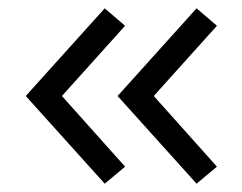

<svg xmlns="http://www.w3.org/2000/svg" viewBox="-20 -490 582 462"><path d="M42 -48ZM42 -259 232 -470 281 -428 129 -259 281 -89 232 -48ZM263 -259 453 -470 502 -428 350 -259 502 -89 453 -48Z"/></svg>

Font: Martel Sans Light
Style: Regular
Weight: 300
Designer: Dan Reynolds and Mathieu Réguer
Foundry: Dan Reynolds and Mathieu Réguer
Version: Version 1.002; ttfautohint (v1.1) -l 5 -r 5 -G 72 -x 0 -D la